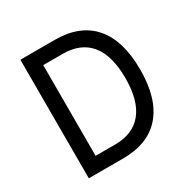

<svg xmlns="http://www.w3.org/2000/svg" viewBox="-177 -961 1104 1122"><g transform="rotate(-30 375.0 -400.0)"><path d="M106 0V-800H338Q508 -800 596 -698Q684 -596 684 -400Q684 -205 596 -102.5Q508 0 338 0ZM206 -94H338Q459 -94 521.5 -171.5Q584 -249 584 -400Q584 -552 521.5 -629Q459 -706 338 -706H206Z"/></g></svg>

Font: Martian Mono SemiExpanded Light
Style: Regular
Weight: 300
Width: 6
Monospace: yes
Designer: Roman Shamin
Foundry: Evil Martians
Version: Version 0.930